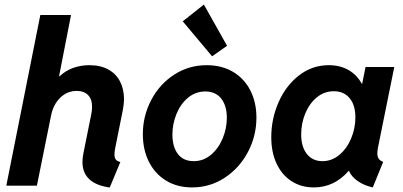

<svg xmlns="http://www.w3.org/2000/svg" viewBox="-20 -818 1776 846"><path d="M343.3 -104.5Q343.3 -122.6 347.7 -143.6L382.3 -315.4Q385.7 -332 385.7 -347.2Q385.7 -381.8 367.4 -399.7Q349.1 -417.5 318.4 -417.5Q276.4 -417.5 245.4 -387.5Q214.4 -357.4 204.6 -307.1L142.6 0H7.8L157.7 -752H293L240.2 -481.9H242.7Q268.1 -506.3 302 -518.6Q335.9 -530.8 374 -530.8Q423.3 -530.8 457.8 -511.5Q492.2 -492.2 509.3 -458.3Q526.4 -424.3 526.4 -381.3Q526.4 -361.3 521.5 -334.5L487.3 -164.1Q484.4 -147.9 484.4 -137.2Q484.4 -122.1 490.5 -114.7Q496.6 -107.4 510.3 -104L463.4 8.3Q343.3 -8.8 343.3 -104.5Z M609.4 -226.6Q609.4 -306.6 646 -376.7Q682.6 -446.8 747.1 -488.8Q811.5 -530.8 891.1 -530.8Q957 -530.8 1006.6 -501.5Q1056.2 -472.2 1083 -419.7Q1109.9 -367.2 1109.9 -299.8Q1109.9 -219.7 1072.8 -148.9Q1035.6 -78.1 970.7 -35.2Q905.8 7.8 826.2 7.8Q760.7 7.8 711.7 -22.2Q662.6 -52.2 636 -105.5Q609.4 -158.7 609.4 -226.6ZM979.5 -298.8Q979.5 -352.5 954.6 -383.8Q929.7 -415 884.8 -415Q841.8 -415 808.6 -387.5Q775.4 -359.9 757.6 -315.9Q739.7 -272 739.7 -225.1Q739.7 -170.9 763.9 -139.4Q788.1 -107.9 833.5 -107.9Q876.5 -107.9 909.7 -136Q942.9 -164.1 961.2 -208.3Q979.5 -252.4 979.5 -298.8ZM785.2 -724.1 878.4 -797.9 980.5 -616.2 914.6 -569.8Z M1175.3 -213.4Q1175.3 -294.4 1207.5 -367.7Q1239.7 -440.9 1297.6 -485.8Q1355.5 -530.8 1428.7 -530.8Q1478.5 -530.8 1515.9 -509.3Q1553.2 -487.8 1574.2 -448.7H1575.7L1590.8 -522.9H1717.3L1645.5 -168Q1642.6 -153.3 1642.6 -142.1Q1642.6 -127.9 1648.7 -118.7Q1654.8 -109.4 1668.5 -105L1622.6 7.8Q1584.5 -0.5 1556.2 -20.3Q1527.8 -40 1517.6 -65.4H1516.6Q1453.1 7.8 1362.8 7.8Q1307.6 7.8 1265.1 -19.3Q1222.7 -46.4 1199 -96.4Q1175.3 -146.5 1175.3 -213.4ZM1545.9 -300.8Q1545.9 -355 1520.5 -385.5Q1495.1 -416 1451.2 -416Q1409.2 -416 1376.5 -389.4Q1343.8 -362.8 1325.4 -318.8Q1307.1 -274.9 1307.1 -225.6Q1307.1 -170.9 1332.3 -139.4Q1357.4 -107.9 1400.9 -107.9Q1441.9 -107.9 1475.1 -135.5Q1508.3 -163.1 1527.1 -207.8Q1545.9 -252.4 1545.9 -300.8Z"/></svg>

Font: Reddit Sans Fudge
Style: Bold
Weight: 700
Italic angle: -11.25°
Designer: Stephen Hutchings
Version: Version 1.013